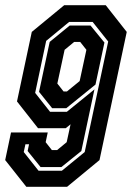

<svg xmlns="http://www.w3.org/2000/svg" viewBox="-40 -720 508 740"><path d="M367.5 -700 448.5 -597 343.5 -103 218.5 0H61.5L-20 -103L2.5 -209.5H144L136 -172L160 -141.5H180L217 -172L232 -241L213.5 -226H106.5L25.5 -329L82.5 -597L207.5 -700ZM317 -635.5H226.5L138 -562.5L95.5 -362L153 -289H217.5L324 -375.5L273.5 -138L196.5 -76H116.5L66.5 -138L72 -164H58L51.5 -134L108.5 -62H198.5L286.5 -134L377 -560ZM309 -621.5 362.5 -556 328 -394 215.5 -303H161L110.5 -366L151.5 -558.5L228.5 -621.5ZM269 -558.5H246L209 -528L181 -398L205 -367.5H218L267 -407.5L293 -528Z"/></svg>

Font: Tourney Condensed Regular
Style: Bold Italic
Weight: 700
Width: 3
Italic angle: -12°
Designer: Tyler Finck
Foundry: Etcetera Type Co
Version: Version 1.010; ttfautohint (v1.8.3)